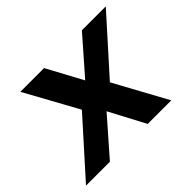

<svg xmlns="http://www.w3.org/2000/svg" viewBox="-139 -681 858 858"><g transform="rotate(-45 289.5 -252.0)"><path d="M-25 0 202 -253 64 -504H214L305 -335L453 -504H604L377 -251L514 0H365L275 -170L126 0Z"/></g></svg>

Font: DM Sans ExtraBold
Style: Italic
Weight: 800
Italic angle: -10°
Designer: Colophon Foundry, Jonny Pinhorn
Foundry: Colophon Foundry
Version: Version 4.004;gftools[0.9.30]